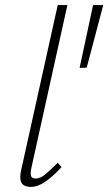

<svg xmlns="http://www.w3.org/2000/svg" viewBox="-20 -731 426 755"><path d="M101 4Q85 4 74 -2.5Q63 -9 60.5 -24Q58 -39 63 -61L207 -711H245L103 -69Q99 -50 102 -39.5Q105 -29 120 -29Q139 -29 159.5 -46.5Q180 -64 207 -91L222 -74Q189 -38 159 -17Q129 4 101 4ZM321 -465 293 -464 346 -711H386Z"/></svg>

Font: Ysabeau Infant ExtraLight
Style: Italic
Weight: 250
Italic angle: -12°
Designer: Christian Thalmann (Catharsis Fonts)
Version: Version 2.001;gftools[0.9.30]; featfreeze: ss01,ss02,lnum